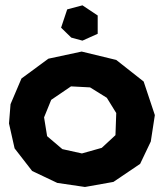

<svg xmlns="http://www.w3.org/2000/svg" viewBox="-20 -707 626 738"><path d="M296.9 -550.8 355.5 -577.1V-647.5L296.9 -686.5L238.3 -670.9L214.8 -600.6L253.9 -562.5ZM252.9 -375 326.2 -371.1 390.6 -331.1 426.8 -272.5 423.8 -187.5 371.1 -138.7 294.9 -117.2 219.7 -133.8 161.1 -183.6 149.4 -255.9 176.8 -323.2ZM306.6 11.7 416 -7.8 518.6 -77.1 559.6 -163.1 575.2 -264.6 532.2 -393.6 426.8 -476.6 293.9 -508.8 166 -481.4 62.5 -405.3 20.5 -306.6 14.6 -232.4 36.1 -136.7 103.5 -49.8 200.2 -3.9Z"/></svg>

Font: MaokenAssortedSans-Lite
Style: Lite
Weight: 400
Version: Version 1.400